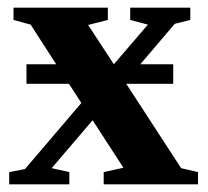

<svg xmlns="http://www.w3.org/2000/svg" viewBox="-20 -479 540 499"><path d="M15.1 -427.2V-459H260.3V-427.2L209 -414.1L275.9 -312L364.3 -415L318.4 -427.2V-459H474.6V-427.2L434.1 -417L344.7 -312H430.2V-261.2H308.1L450.7 -42L494.6 -31.7V0H249.5V-31.7L300.8 -43L220.7 -166.5L114.3 -42L160.2 -31.7V0H3.9V-31.7L44.9 -39.6L191.4 -211.4L159.2 -261.2H48.8V-312H126L59.6 -415Z"/></svg>

Font: Tinos
Style: Bold
Weight: 700
Designer: Steve Matteson
Foundry: Monotype Imaging Inc.
Version: Version 1.23